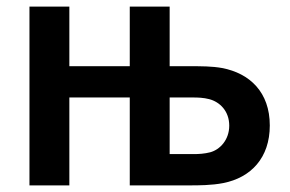

<svg xmlns="http://www.w3.org/2000/svg" viewBox="-20 -560 875 580"><path d="M69 0H189.5V-265.5H372V0H554.5C578 0 619.5 0 654.5 -7C738 -23.5 795 -83 795 -181C795 -281.5 734.5 -338.5 651 -354.5C620 -360 589 -360 552.5 -360H492.5V-540H372V-360H189.5V-540H69ZM492.5 -94.5V-265.5H565C576.5 -265.5 595 -265 612 -260.5C644.5 -252 672.5 -224 672.5 -180.5C672.5 -137.5 644.5 -108 615 -100C598 -95.5 580 -94.5 565 -94.5Z"/></svg>

Font: Eudonet
Style: Bold
Weight: 700
Designer: Mikhail Sharanda
Foundry: Mikhail Sharanda
Version: Version 4.503;Glyphs 3.1.2 (3151)